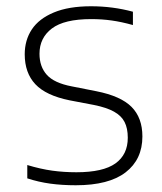

<svg xmlns="http://www.w3.org/2000/svg" viewBox="-20 -568 506 598"><path d="M65 -12.5V-54Q106.5 -41.5 142.5 -36.5Q178.5 -31.5 218 -31.5Q301 -31.5 339.5 -59Q378 -86.5 378 -139Q378 -168.5 368 -188Q358 -207.5 335.2 -220.2Q312.5 -233 273 -241L197 -255.5Q123 -270.5 90 -305.8Q57 -341 57 -399Q57 -443 79.2 -476.5Q101.5 -510 147.8 -529.2Q194 -548.5 263.5 -548.5Q331 -548.5 394 -531.5V-490Q358 -500 327.8 -504.2Q297.5 -508.5 264 -508.5Q180 -508.5 141.5 -479.2Q103 -450 103 -400.5Q103 -360.5 125.8 -335Q148.5 -309.5 203.5 -299L279.5 -284Q356 -269 389.8 -235Q423.5 -201 423.5 -143Q423.5 -71.5 371.2 -31.2Q319 9 216 9Q173.5 9 136.8 4Q100 -1 65 -12.5Z"/></svg>

Font: Encode Sans Semi Expanded ExLight
Style: Regular
Weight: 275
Width: 6
Designer: Multiple Designers
Foundry: Impallari Type
Version: Version 2.000